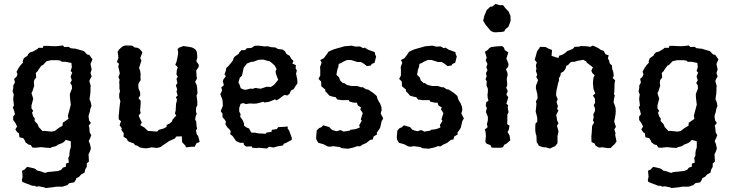

<svg xmlns="http://www.w3.org/2000/svg" viewBox="-20 -742 3733 976"><path d="M211 214 207 211 178 205 163 207 159 203 143 202 94 183 91 174 95 156 92 126 105 120 118 106 150 113 160 117 169 125 187 129 209 137 224 132 239 131 267 128 276 127 291 121 300 110 315 105V90L330 84L327 61L333 49V37L335 22L340 7V-24L315 -31L303 -19L294 -14L276 -7L264 1L244 6L237 10L218 9L188 6L160 9L145 8L136 -5L125 -7L109 -19L107 -26L98 -40L79 -44L76 -65L67 -70L58 -85L67 -99L58 -117L47 -132V-150L56 -161L52 -178L45 -197L51 -205L47 -239L50 -262L44 -278L48 -298L47 -306L56 -323L52 -341L64 -352L69 -365L64 -377L75 -397L84 -410L97 -424L95 -429L101 -446L121 -460L122 -466L133 -476L148 -480L170 -493L176 -499H198L201 -509H224L234 -508L261 -507L276 -508L300 -511L307 -503L329 -504L339 -497L356 -495H363L383 -489L407 -482L423 -465L434 -463L450 -440L440 -417L446 -389L440 -371L446 -353L439 -342L434 -330L441 -307L440 -295V-284L439 -265L437 -252L435 -237L441 -224L445 -203L439 -188L437 -175L432 -159L430 -151L433 -130L442 -117L431 -103L434 -93L436 -69L444 -55L438 -39L431 -25L437 -11L442 12L438 26L430 43L431 57L432 79L421 89V106L413 120L410 135L391 146L383 156L368 164L365 173L357 185L333 189L322 199L298 207H265L248 210ZM241 -73 258 -76 279 -92 298 -103 299 -118 328 -138 325 -154 334 -187 340 -210 336 -243 335 -263 338 -272 346 -292 345 -308 337 -320 345 -334 339 -353 347 -373 339 -381 345 -400 343 -422 313 -428H294L287 -434L271 -436H240L217 -431L198 -411L191 -409L177 -390L172 -381L162 -371L164 -348L154 -335L152 -323L154 -306L145 -278L140 -269L149 -240L140 -206V-191L149 -178L143 -170L148 -152L157 -139L156 -127L171 -111L177 -96L197 -75L204 -77Z M726 12 708 11 690 7 677 -2 667 -4 660 -13 635 -22 628 -28 625 -36 608 -47 609 -65 597 -82 599 -90 588 -105 595 -126 584 -135 583 -153 585 -165 586 -182 590 -217 592 -227 586 -246V-264L590 -279L587 -291V-311L586 -324L588 -337L582 -350L589 -368L585 -388L581 -403L585 -418L574 -427L582 -448L578 -479L585 -490L598 -502L605 -507L617 -511L652 -510L664 -501L679 -499L690 -493L704 -476L693 -447L699 -434L692 -413L687 -396L692 -383L695 -365L694 -352L695 -335L685 -319L683 -311L684 -293L692 -274L693 -257L684 -243L695 -230V-213L692 -181L695 -168L685 -154L690 -142L701 -118L693 -106L715 -93L726 -82L733 -76H742L779 -73L787 -82L812 -89L827 -97V-107L842 -114L853 -123L858 -135L876 -155L869 -165L873 -180L875 -215L880 -235L874 -248L883 -256L877 -277L881 -287L874 -308L882 -320L877 -341L884 -352L877 -364L879 -387L884 -400L871 -413L877 -427L882 -450L886 -472L883 -493L891 -500L912 -508L939 -504L955 -501L964 -497L975 -489L981 -477L983 -450L978 -431L991 -412L989 -400L977 -383L978 -376L979 -360L981 -342L972 -326L980 -309L982 -299L983 -279L984 -268L979 -256L981 -243L983 -226V-207L977 -195L976 -176L980 -162L975 -153L972 -134L978 -123L979 -103L982 -87L976 -79L980 -60L987 -51L995 -21L978 -13L970 4H954L925 7L923 -1L906 -19L904 -49L876 -48L869 -38L840 -25L827 -16L812 -6L798 4L788 8L775 10L751 7Z M1262 9 1260 2 1231 3 1220 -6 1218 -16H1200L1180 -25L1169 -41L1163 -50L1150 -60L1153 -75L1145 -86L1137 -93L1126 -109L1128 -125L1122 -134L1111 -147V-164L1102 -177L1113 -205L1111 -234L1100 -263L1109 -282L1105 -298L1118 -309L1113 -328L1115 -337L1128 -355L1121 -364L1128 -383L1130 -396L1141 -406L1154 -422L1165 -436L1167 -446L1174 -455L1193 -468L1197 -476L1207 -487H1226L1235 -497L1255 -498L1263 -501L1274 -509L1293 -510L1325 -506L1341 -507L1360 -502L1378 -501L1383 -499L1393 -493L1417 -490L1428 -482L1437 -467L1453 -458L1460 -444L1472 -432L1466 -419L1484 -411L1483 -394L1489 -384L1485 -367L1491 -338L1492 -318L1481 -303L1473 -289L1459 -282L1453 -267L1442 -257L1425 -259L1411 -249L1397 -238L1384 -232L1378 -237L1354 -227L1345 -224L1323 -221L1318 -225L1302 -220L1285 -216L1272 -215L1249 -216L1230 -213L1216 -218L1203 -214L1196 -193V-175L1203 -162L1201 -149L1213 -132L1220 -116L1221 -103L1233 -94L1246 -89L1255 -72L1260 -67L1274 -68L1293 -64L1331 -62L1335 -68L1360 -72L1362 -82L1387 -86L1395 -96L1420 -97L1443 -99L1442 -89L1450 -78L1463 -42V-31L1435 -16L1422 -11L1419 -3L1391 2L1370 8L1348 4L1336 13L1329 12L1291 9L1288 11ZM1222 -286H1231L1255 -292L1263 -290L1278 -295L1305 -291L1320 -296L1335 -301L1357 -300L1372 -310L1380 -319L1394 -336L1382 -369L1381 -381L1386 -390L1377 -408L1362 -422L1350 -431L1339 -433L1319 -439L1294 -438L1267 -428H1258L1235 -419L1227 -408L1219 -398L1215 -380L1210 -357L1199 -347L1192 -323L1197 -314L1204 -293Z M1645 2 1624 -9 1598 -16 1588 -33 1587 -44 1590 -79 1602 -91 1613 -95 1623 -105 1654 -96 1666 -83 1675 -79 1692 -75 1711 -81 1727 -73 1758 -78 1760 -82 1783 -85 1794 -88 1809 -94 1806 -106 1819 -128 1814 -135 1824 -167 1811 -187 1816 -195 1799 -206 1794 -220H1779L1756 -226L1754 -233H1717L1695 -236L1686 -248L1670 -251L1654 -256L1642 -270L1633 -279L1634 -286L1613 -304V-319L1612 -328L1599 -341L1608 -358V-385L1607 -402L1615 -423L1608 -437L1626 -446L1638 -462L1646 -473L1648 -478L1662 -485L1676 -491L1693 -496L1708 -500L1732 -507H1735L1768 -510L1787 -505L1810 -506L1826 -497L1834 -500L1852 -489L1885 -477L1887 -465L1892 -455L1884 -423L1870 -417L1865 -409L1845 -406L1827 -420L1814 -427H1795L1790 -429L1764 -437H1744L1724 -428L1715 -422L1702 -417L1700 -402L1695 -389L1690 -362L1704 -348L1709 -333L1724 -319L1729 -320L1744 -310L1767 -305H1795L1816 -298L1824 -299L1841 -288L1851 -287L1866 -277L1878 -269L1895 -254L1899 -239L1905 -227L1912 -216L1919 -197L1920 -181L1915 -166L1928 -140L1920 -126L1916 -108L1912 -92L1909 -87L1895 -67L1897 -59L1879 -48L1875 -33L1862 -31L1842 -15L1835 -12L1823 -7L1810 2L1795 1L1786 5L1772 9L1749 14L1716 11L1707 5L1694 4L1674 1L1657 4Z M2055 2 2034 -9 2008 -16 1998 -33 1997 -44 2000 -79 2012 -91 2023 -95 2033 -105 2064 -96 2076 -83 2085 -79 2102 -75 2121 -81 2137 -73 2168 -78 2170 -82 2193 -85 2204 -88 2219 -94 2216 -106 2229 -128 2224 -135 2234 -167 2221 -187 2226 -195 2209 -206 2204 -220H2189L2166 -226L2164 -233H2127L2105 -236L2096 -248L2080 -251L2064 -256L2052 -270L2043 -279L2044 -286L2023 -304V-319L2022 -328L2009 -341L2018 -358V-385L2017 -402L2025 -423L2018 -437L2036 -446L2048 -462L2056 -473L2058 -478L2072 -485L2086 -491L2103 -496L2118 -500L2142 -507H2145L2178 -510L2197 -505L2220 -506L2236 -497L2244 -500L2262 -489L2295 -477L2297 -465L2302 -455L2294 -423L2280 -417L2275 -409L2255 -406L2237 -420L2224 -427H2205L2200 -429L2174 -437H2154L2134 -428L2125 -422L2112 -417L2110 -402L2105 -389L2100 -362L2114 -348L2119 -333L2134 -319L2139 -320L2154 -310L2177 -305H2205L2226 -298L2234 -299L2251 -288L2261 -287L2276 -277L2288 -269L2305 -254L2309 -239L2315 -227L2322 -216L2329 -197L2330 -181L2325 -166L2338 -140L2330 -126L2326 -108L2322 -92L2319 -87L2305 -67L2307 -59L2289 -48L2285 -33L2272 -31L2252 -15L2245 -12L2233 -7L2220 2L2205 1L2196 5L2182 9L2159 14L2126 11L2117 5L2104 4L2084 1L2067 4Z M2493 9 2479 8 2473 -4 2453 -12 2447 -21 2450 -51 2448 -73 2444 -83 2459 -96 2455 -110 2460 -131V-148L2450 -173L2455 -194L2449 -203L2452 -223L2463 -230L2459 -245L2458 -260L2460 -275V-291L2453 -307L2454 -329L2448 -340L2454 -354L2450 -370L2458 -385L2452 -400L2458 -417L2449 -435L2454 -449L2445 -479L2458 -487L2468 -498L2478 -503L2502 -506L2532 -508L2542 -500L2546 -487L2564 -476L2554 -444L2559 -433L2565 -416L2563 -402L2552 -390L2560 -370V-358L2556 -342L2558 -320V-305L2553 -297L2561 -279L2554 -261L2564 -248L2559 -231L2554 -215L2563 -207L2561 -194L2565 -172L2559 -159V-130L2558 -111L2570 -103L2566 -81L2560 -71L2570 -54L2574 -29L2555 -12L2543 -6L2537 6L2525 9ZM2491 -578 2476 -584 2467 -594 2456 -607 2448 -617 2443 -625 2436 -637 2440 -652 2442 -662 2448 -676 2454 -691 2463 -699 2472 -708H2481L2493 -717L2499 -722L2510 -719L2519 -716H2537L2547 -703L2555 -694L2566 -683L2569 -675L2575 -661V-651L2576 -637L2571 -623L2565 -607L2556 -599L2548 -592L2543 -582L2525 -579H2516L2504 -578Z M2710 -481 2723 -499 2724 -504 2753 -503 2772 -493 2786 -488 2784 -458 2818 -447 2823 -459 2839 -464 2853 -473 2864 -483 2879 -488 2892 -494 2901 -504 2926 -505 2930 -508 2961 -507 2981 -504 2993 -510 3004 -506 3024 -496 3033 -489 3049 -483 3058 -466 3074 -461 3070 -443 3075 -438 3080 -419 3091 -409 3092 -390 3097 -379 3100 -356 3094 -346 3107 -334 3104 -318 3103 -280 3101 -264 3105 -257 3101 -238 3099 -222 3104 -210 3109 -195 3110 -177 3109 -162 3106 -142 3102 -125 3106 -112 3111 -97 3103 -85 3109 -65 3107 -57 3114 -23 3105 -10 3093 1 3085 10 3070 11 3044 7 3024 8 3007 -2 3003 -12 2987 -20 2986 -48 2988 -69 2989 -87 2990 -102 3000 -119 2994 -130 2998 -146 2996 -161 3004 -177 3005 -190 2998 -208 3005 -219 3004 -241 2994 -256 3006 -267 2997 -289 2994 -319 2995 -331 2997 -348 3003 -359 2991 -371 2986 -383 2994 -400 2962 -424 2961 -429 2945 -438 2917 -433 2900 -428 2882 -427 2867 -411 2859 -408 2855 -393 2845 -379 2831 -371 2828 -355 2821 -345 2822 -334 2817 -319 2809 -283 2807 -266V-257L2815 -237L2809 -224L2816 -203L2812 -188L2819 -181L2807 -157L2809 -150L2812 -130L2819 -115L2811 -103L2817 -83L2819 -73L2814 -51V-20V-14L2802 1L2795 4L2775 13L2755 7L2738 6L2718 -2L2717 -6L2708 -20L2707 -51L2703 -64L2701 -78V-99L2702 -114L2711 -123V-141L2709 -152L2703 -175L2704 -184L2706 -203L2707 -215L2704 -226L2713 -243L2711 -265L2708 -277L2704 -294L2705 -309L2710 -320L2715 -335L2706 -351L2711 -362L2704 -382L2707 -391L2704 -410L2709 -424L2698 -438L2703 -455Z M3393 214 3389 211 3360 205 3345 207 3341 203 3325 202 3276 183 3273 174 3277 156 3274 126 3287 120 3300 106 3332 113 3342 117 3351 125 3369 129 3391 137 3406 132 3421 131 3449 128 3458 127 3473 121 3482 110 3497 105V90L3512 84L3509 61L3515 49V37L3517 22L3522 7V-24L3497 -31L3485 -19L3476 -14L3458 -7L3446 1L3426 6L3419 10L3400 9L3370 6L3342 9L3327 8L3318 -5L3307 -7L3291 -19L3289 -26L3280 -40L3261 -44L3258 -65L3249 -70L3240 -85L3249 -99L3240 -117L3229 -132V-150L3238 -161L3234 -178L3227 -197L3233 -205L3229 -239L3232 -262L3226 -278L3230 -298L3229 -306L3238 -323L3234 -341L3246 -352L3251 -365L3246 -377L3257 -397L3266 -410L3279 -424L3277 -429L3283 -446L3303 -460L3304 -466L3315 -476L3330 -480L3352 -493L3358 -499H3380L3383 -509H3406L3416 -508L3443 -507L3458 -508L3482 -511L3489 -503L3511 -504L3521 -497L3538 -495H3545L3565 -489L3589 -482L3605 -465L3616 -463L3632 -440L3622 -417L3628 -389L3622 -371L3628 -353L3621 -342L3616 -330L3623 -307L3622 -295V-284L3621 -265L3619 -252L3617 -237L3623 -224L3627 -203L3621 -188L3619 -175L3614 -159L3612 -151L3615 -130L3624 -117L3613 -103L3616 -93L3618 -69L3626 -55L3620 -39L3613 -25L3619 -11L3624 12L3620 26L3612 43L3613 57L3614 79L3603 89V106L3595 120L3592 135L3573 146L3565 156L3550 164L3547 173L3539 185L3515 189L3504 199L3480 207H3447L3430 210ZM3423 -73 3440 -76 3461 -92 3480 -103 3481 -118 3510 -138 3507 -154 3516 -187 3522 -210 3518 -243 3517 -263 3520 -272 3528 -292 3527 -308 3519 -320 3527 -334 3521 -353 3529 -373 3521 -381 3527 -400 3525 -422 3495 -428H3476L3469 -434L3453 -436H3422L3399 -431L3380 -411L3373 -409L3359 -390L3354 -381L3344 -371L3346 -348L3336 -335L3334 -323L3336 -306L3327 -278L3322 -269L3331 -240L3322 -206V-191L3331 -178L3325 -170L3330 -152L3339 -139L3338 -127L3353 -111L3359 -96L3379 -75L3386 -77Z"/></svg>

Font: Winky Rough
Style: Regular
Weight: 400
Designer: Simon Atzbach
Foundry: typofactur
Version: Version 1.206